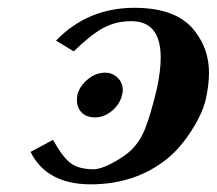

<svg xmlns="http://www.w3.org/2000/svg" viewBox="-20 -465 561 497"><path d="M226.1 -161.1Q204.1 -161.1 191.7 -173.6Q179.2 -186 179.2 -206.1Q179.2 -213.9 180.2 -219.2Q186 -242.2 207 -259.5Q228 -276.9 252 -276.9Q271 -276.9 284.4 -263.9Q297.9 -251 297.9 -231Q297.9 -227.1 295.9 -219.2Q291 -196.3 270.5 -178.7Q250 -161.1 226.1 -161.1ZM386.2 -235.8Q396 -281.7 396 -315.9Q396 -410.2 319.8 -410.2Q279.8 -410.2 247.3 -392.6Q214.8 -375 170.9 -332L125 -359.9Q207 -444.8 328.1 -444.8Q439 -444.8 484.9 -383.8Q521 -336.9 521 -276.9Q521 -244.6 512.2 -206.1Q503.4 -169.9 475.1 -126Q446.8 -82 414.1 -55.2Q332 11.7 215.8 12.2Q100.6 12.2 59.1 -71.8L117.2 -103Q142.1 -58.1 163.1 -42.5Q184.1 -26.9 222.2 -26.9Q239.3 -26.9 266.1 -40.5Q293 -54.2 312 -69.8Q339.8 -92.8 355 -130.4Q370.1 -168 386.2 -235.8Z"/></svg>

Font: Linux Libertine O
Style: Semibold Italic
Weight: 600
Italic angle: -11.5°
Designer: Philipp H. Poll
Foundry: Philipp H. Poll
Version: Version 5.1.2